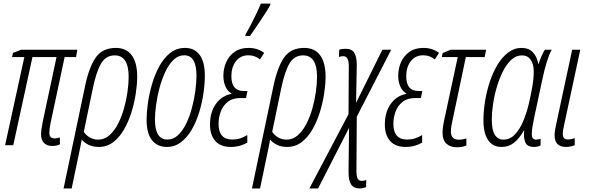

<svg xmlns="http://www.w3.org/2000/svg" viewBox="-20 -806 3273 1066"><path d="M270 4.4Q242.7 4.4 225.3 -11.2Q208 -26.9 208 -61Q208 -74.7 210.7 -92.3Q213.4 -109.9 216.8 -127.9L293.9 -489.3H160.2L53.7 0H8.3L115.2 -489.3H46.9L52.2 -512.2L96.7 -529.8H409.2L402.3 -489.3H338.9L261.2 -125Q253.9 -89.4 253.9 -68.4Q253.9 -37.6 283.7 -37.6Q291.5 -37.6 299.8 -39.6Q308.1 -41.5 312.5 -43V-4.4Q294.4 4.4 270 4.4Z M333 240.2 451.7 -325.2Q474.1 -433.1 511.5 -486.6Q548.8 -540 623 -540Q681.2 -540 711.4 -499.3Q741.7 -458.5 741.7 -380.4Q741.7 -338.9 733.9 -287.1Q726.1 -235.4 710 -183.1Q693.8 -130.9 668.7 -87.2Q643.6 -43.5 608.6 -16.8Q573.7 9.8 528.8 9.8Q495.6 9.8 471.9 -2Q448.2 -13.7 433.6 -31.2Q431.6 -18.6 428.7 -3.9Q425.8 10.7 422.4 27.3L377.9 240.2ZM525.4 -30.8Q559.6 -30.8 586.9 -54.4Q614.3 -78.1 634.5 -117.2Q654.8 -156.2 668 -202.6Q681.2 -249 687.7 -295.4Q694.3 -341.8 694.3 -378.9Q694.3 -498.5 617.2 -498.5Q566.9 -498.5 540.3 -451.9Q513.7 -405.3 494.6 -311.5L445.3 -74.2Q456.5 -56.2 477.5 -43.5Q498.5 -30.8 525.4 -30.8Z M906.2 9.8Q854 9.8 824 -27.3Q793.9 -64.5 793.9 -142.6Q793.9 -180.7 801 -231.9Q808.1 -283.2 823.5 -336.9Q838.9 -390.6 863.8 -436.8Q888.7 -482.9 924.3 -511.5Q960 -540 1007.8 -540Q1059.1 -540 1088.1 -501.7Q1117.2 -463.4 1117.2 -385.7Q1117.2 -338.4 1109.1 -284.4Q1101.1 -230.5 1084.7 -178.5Q1068.4 -126.5 1043.2 -84Q1018.1 -41.5 983.9 -15.9Q949.7 9.8 906.2 9.8ZM909.7 -31.2Q942.4 -31.2 968.3 -55.4Q994.1 -79.6 1013.4 -119.1Q1032.7 -158.7 1045.4 -206.1Q1058.1 -253.4 1064.5 -300.8Q1070.8 -348.1 1070.8 -386.7Q1070.8 -499 1002.9 -499Q968.8 -499 942.4 -472.9Q916 -446.8 896.7 -404.8Q877.4 -362.8 864.7 -314.5Q852.1 -266.1 846.2 -220.5Q840.3 -174.8 840.3 -142.6Q840.3 -31.2 909.7 -31.2Z M1261.7 9.8Q1204.1 9.8 1175 -23.7Q1146 -57.1 1146 -113.8Q1146 -184.1 1179 -229.5Q1211.9 -274.9 1265.1 -284.7L1265.6 -287.1Q1243.2 -299.3 1231.7 -325.9Q1220.2 -352.5 1220.2 -384.8Q1220.2 -425.3 1235.8 -460.7Q1251.5 -496.1 1282.5 -518.1Q1313.5 -540 1359.9 -540Q1386.2 -540 1408.4 -532.5Q1430.7 -524.9 1446.8 -512.2L1423.3 -476.1Q1411.1 -486.3 1394.8 -492.7Q1378.4 -499 1358.9 -499Q1315.4 -499 1290 -466.3Q1264.6 -433.6 1264.6 -382.8Q1264.6 -300.8 1332.5 -300.8H1354L1345.7 -261.7H1315.4Q1271 -261.7 1244.1 -240.2Q1217.3 -218.8 1205.3 -185.8Q1193.4 -152.8 1193.4 -118.7Q1193.4 -31.2 1269.5 -31.2Q1293 -31.2 1313 -37.6Q1333 -43.9 1353 -56.2V-14.2Q1335 -3.4 1311.8 3.2Q1288.6 9.8 1261.7 9.8ZM1341.8 -606 1343.8 -616.2Q1356.4 -637.2 1372.8 -668.7Q1389.2 -700.2 1404.3 -731.9Q1419.4 -763.7 1428.2 -786.1H1481.4L1479.5 -775.9Q1473.1 -764.2 1458.5 -741Q1443.8 -717.8 1426 -691.2Q1408.2 -664.6 1392.3 -641.4Q1376.5 -618.2 1367.7 -606Z M1378.9 240.2 1497.6 -325.2Q1520 -433.1 1557.4 -486.6Q1594.7 -540 1668.9 -540Q1727.1 -540 1757.3 -499.3Q1787.6 -458.5 1787.6 -380.4Q1787.6 -338.9 1779.8 -287.1Q1772 -235.4 1755.9 -183.1Q1739.7 -130.9 1714.6 -87.2Q1689.5 -43.5 1654.5 -16.8Q1619.6 9.8 1574.7 9.8Q1541.5 9.8 1517.8 -2Q1494.1 -13.7 1479.5 -31.2Q1477.5 -18.6 1474.6 -3.9Q1471.7 10.7 1468.3 27.3L1423.8 240.2ZM1571.3 -30.8Q1605.5 -30.8 1632.8 -54.4Q1660.2 -78.1 1680.4 -117.2Q1700.7 -156.2 1713.9 -202.6Q1727.1 -249 1733.6 -295.4Q1740.2 -341.8 1740.2 -378.9Q1740.2 -498.5 1663.1 -498.5Q1612.8 -498.5 1586.2 -451.9Q1559.6 -405.3 1540.5 -311.5L1491.2 -74.2Q1502.4 -56.2 1523.4 -43.5Q1544.4 -30.8 1571.3 -30.8Z M1697.8 240.2 1915 -172.4 1916.5 -437Q1917 -494.1 1886.2 -494.1Q1873.5 -494.1 1861.8 -489.7L1863.3 -529.8Q1877.4 -535.2 1899.4 -535.2Q1933.6 -535.2 1947 -512.7Q1960.4 -490.2 1960.9 -448.2L1957 -235.4L2103 -529.8H2151.9L1960.9 -158.2L1959 141.1Q1959 170.9 1965.1 184.6Q1971.2 198.2 1988.8 198.2Q2002 198.2 2013.7 192.9L2012.7 232.9Q2005.4 235.8 1996.3 238Q1987.3 240.2 1977.5 240.2Q1944.3 240.2 1929.7 218.3Q1915 196.3 1915 149.4L1918 -96.2L1746.1 240.2Z M2232.4 9.8Q2174.8 9.8 2145.8 -23.7Q2116.7 -57.1 2116.7 -113.8Q2116.7 -184.1 2149.7 -229.5Q2182.6 -274.9 2235.8 -284.7L2236.3 -287.1Q2213.9 -299.3 2202.4 -325.9Q2190.9 -352.5 2190.9 -384.8Q2190.9 -425.3 2206.5 -460.7Q2222.2 -496.1 2253.2 -518.1Q2284.2 -540 2330.6 -540Q2356.9 -540 2379.2 -532.5Q2401.4 -524.9 2417.5 -512.2L2394 -476.1Q2381.8 -486.3 2365.5 -492.7Q2349.1 -499 2329.6 -499Q2286.1 -499 2260.7 -466.3Q2235.4 -433.6 2235.4 -382.8Q2235.4 -300.8 2303.2 -300.8H2324.7L2316.4 -261.7H2286.1Q2241.7 -261.7 2214.8 -240.2Q2188 -218.8 2176 -185.8Q2164.1 -152.8 2164.1 -118.7Q2164.1 -31.2 2240.2 -31.2Q2263.7 -31.2 2283.7 -37.6Q2303.7 -43.9 2323.7 -56.2V-14.2Q2305.7 -3.4 2282.5 3.2Q2259.3 9.8 2232.4 9.8Z M2516.6 11.7Q2480 11.7 2458.5 -8.3Q2437 -28.3 2437 -68.4Q2437 -82 2439.5 -101.1Q2441.9 -120.1 2447.8 -146.5L2521.5 -489.3H2433.1L2437.5 -511.2L2481.4 -529.8H2679.2L2670.9 -489.3H2566.4L2492.7 -139.2Q2488.3 -119.1 2485.8 -104.7Q2483.4 -90.3 2483.4 -75.7Q2483.4 -30.3 2528.3 -30.3Q2540 -30.3 2550 -32.5Q2560.1 -34.7 2569.3 -37.1V2Q2558.6 6.3 2545.2 9Q2531.7 11.7 2516.6 11.7Z M2763.7 9.8Q2715.8 9.8 2689.9 -28.3Q2664.1 -66.4 2664.1 -138.2Q2664.1 -187.5 2672.9 -242.7Q2681.6 -297.9 2699 -350.6Q2716.3 -403.3 2741.9 -446Q2767.6 -488.8 2801.3 -514.4Q2835 -540 2876 -540Q2915.5 -540 2938.5 -515.9Q2961.4 -491.7 2968.3 -451.7H2970.7Q2977.1 -473.1 2986.6 -494.6Q2996.1 -516.1 3005.4 -529.8H3043Q3014.6 -477.1 2990.2 -360.8L2946.8 -157.7Q2939.9 -125.5 2936.3 -103Q2932.6 -80.6 2932.6 -61.5Q2932.6 -30.8 2956.5 -30.8Q2963.4 -30.8 2969.5 -32.2Q2975.6 -33.7 2981.4 -35.6V1Q2975.1 5.4 2965.1 7.6Q2955.1 9.8 2945.8 9.8Q2906.2 9.8 2896 -16.8Q2885.7 -43.5 2890.6 -80.6H2888.2Q2863.3 -37.1 2834 -13.7Q2804.7 9.8 2763.7 9.8ZM2774.9 -30.8Q2812.5 -30.8 2840.1 -60.8Q2867.7 -90.8 2886.2 -136.5Q2904.8 -182.1 2916 -229.5Q2927.2 -277.8 2935.3 -323.7Q2943.4 -369.6 2943.4 -408.2Q2943.4 -450.7 2926.3 -474.6Q2909.2 -498.5 2877.9 -498.5Q2845.2 -498.5 2818.6 -473.9Q2792 -449.2 2772 -409.2Q2752 -369.1 2738 -321.5Q2724.1 -273.9 2717.3 -227.1Q2710.4 -180.2 2710.4 -142.6Q2710.4 -83.5 2727.5 -57.1Q2744.6 -30.8 2774.9 -30.8Z M3123 9.8Q3059.1 9.8 3059.1 -54.7Q3059.1 -76.7 3067.9 -115.7L3156.7 -529.8H3201.7L3112.3 -113.3Q3104.5 -81.1 3104.5 -62.5Q3104.5 -31.7 3132.8 -31.7Q3150.9 -31.7 3170.9 -39.1V0Q3160.6 4.4 3148.2 7.1Q3135.7 9.8 3123 9.8Z"/></svg>

Font: Open Sans Condensed Light
Style: Italic
Weight: 300
Width: 3
Italic angle: -12°
Designer: Monotype Design Team
Foundry: Monotype Imaging Inc.
Version: Version 3.000; ttfautohint (v1.8.4)